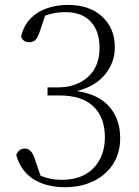

<svg xmlns="http://www.w3.org/2000/svg" viewBox="-20 -757 573 791"><path d="M166 -692.9 142.1 -622.1Q134.3 -600.1 125 -591.6Q115.7 -583 100.1 -583Q88.9 -583 79.8 -588.6Q70.8 -594.2 66.9 -606.9Q78.1 -653.3 107.2 -682.1Q136.2 -710.9 176.3 -723.9Q216.3 -736.8 259.8 -736.8Q349.1 -736.8 401.1 -688.5Q453.1 -640.1 453.1 -562Q453.1 -499 412.6 -450Q372.1 -400.9 296.9 -381.8Q385.7 -368.7 430.4 -317.4Q475.1 -266.1 475.1 -188Q475.1 -126 445.6 -80.6Q416 -35.2 364.7 -10.5Q313.5 14.2 248 14.2Q170.9 14.2 118.4 -18.6Q65.9 -51.3 46.9 -118.2Q56.6 -145 83 -145Q109.9 -145 123 -103L147 -33.2Q166.5 -24.9 188 -20.5Q209.5 -16.1 233.9 -16.1Q318.8 -16.1 365.5 -64.7Q412.1 -113.3 412.1 -191.9Q412.1 -272.9 365 -318.4Q317.9 -363.8 224.1 -363.8H175.8V-397H219.2Q293.5 -397 341.8 -439.5Q390.1 -481.9 390.1 -560.1Q390.1 -628.4 353.8 -667.7Q317.4 -707 249 -707Q205.1 -707 166 -692.9Z"/></svg>

Font: Source Han Serif CN ExtraLight
Style: Regular
Weight: 250
Designer: Ryoko NISHIZUKA  (kana & ideographs); Frank Grießhammer (Latin, Greek & Cyrillic); Wenlong ZHANG  (bopomofo); Sandoll Co
Foundry: Adobe Systems Incorporated
Version: Version 1.001;PS 1.001;hotconv 16.6.54;makeotf.lib2.5.65590